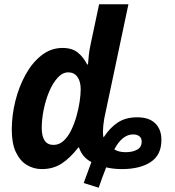

<svg xmlns="http://www.w3.org/2000/svg" viewBox="-20 -780 817 897"><path d="M371 75Q391 20 407 -23Q387 -33 372 -50Q357 -67 349 -91H346Q307 -41 267.5 -15.5Q228 10 175 10Q137 10 105 -9.5Q73 -29 54 -69.5Q35 -110 35 -174Q35 -240 51.5 -307Q68 -374 99 -430.5Q130 -487 174 -521.5Q218 -556 272 -556Q317 -556 343.5 -534.5Q370 -513 387 -479H391Q392 -496 395 -523Q398 -550 404 -576L443 -760H580L467 -226Q464 -208 462.5 -193Q461 -178 461 -166Q461 -158 461.5 -151Q462 -144 464 -138Q493 -183 530 -207.5Q567 -232 621 -232Q678 -232 706.5 -202.5Q735 -173 734 -125Q734 -56 684 -23Q634 10 549 10Q511 10 476 2Q468 23 459 46.5Q450 70 441 97ZM230 -103Q256 -103 276.5 -121.5Q297 -140 312 -170.5Q327 -201 337 -236Q347 -271 352 -304.5Q357 -338 357 -363Q357 -400 341.5 -421Q326 -442 299 -442Q272 -442 249 -416.5Q226 -391 209.5 -351.5Q193 -312 184 -267Q175 -222 175 -183Q175 -103 230 -103ZM567 -69Q600 -69 621 -81Q642 -93 642 -118Q642 -135 631 -143.5Q620 -152 602 -152Q551 -152 514 -82Q535 -69 567 -69Z"/></svg>

Font: Noto Sans SemiCondensed
Style: Bold Italic
Weight: 700
Width: 4
Italic angle: -12°
Designer: Monotype Design Team
Foundry: Monotype Imaging Inc.
Version: Version 2.013; ttfautohint (v1.8.4.7-5d5b)